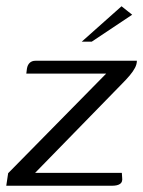

<svg xmlns="http://www.w3.org/2000/svg" viewBox="-32 -593 457 613"><path d="M80 -41H357L358 -26Q360 -12 351.5 -6Q343 0 326 0H-12L-6 -40L307 -358H52L54 -374Q56 -386 63 -392.5Q70 -399 81 -399H405Q405 -388 399 -376.5Q393 -365 382.5 -352.5Q372 -340 359 -327ZM229 -460 356 -573 390 -546 261 -460Z"/></svg>

Font: Genos
Style: Italic
Weight: 400
Italic angle: -8°
Version: Version 1.010